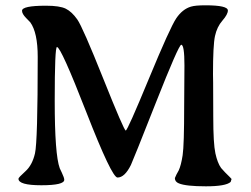

<svg xmlns="http://www.w3.org/2000/svg" viewBox="-20 -688 924 706"><path d="M646.5 -523.4Q637.2 -523.4 553 -310.1Q468.8 -96.7 461.4 -81.5Q438.5 -35.2 412.1 -35.2Q391.1 -35.2 297.6 -275.1Q204.1 -515.1 189.5 -515.1Q181.2 -515.1 181.2 -317.4Q181.2 -119.6 199.7 -69.3L207.5 -52.7Q216.3 -34.2 216.3 -26.9Q216.3 -6.8 132.1 -6.8Q47.9 -6.8 47.9 -30.8Q47.9 -35.2 73.2 -57.9Q98.6 -80.6 108.6 -123.8Q118.7 -167 118.7 -478.5Q118.7 -568.4 91.3 -606L75.7 -622.1Q61 -637.2 61 -648.4Q61 -667 148.9 -667Q199.7 -667 221.9 -656Q244.1 -645 264.2 -616.5Q284.2 -587.9 360.1 -397.9Q436 -208 442.4 -208Q448.7 -208 527.1 -397.7Q605.5 -587.4 628.2 -620.8Q650.9 -654.3 682.1 -663.6Q698.2 -668.5 734.9 -668.5Q817.9 -668.5 817.9 -649.4Q817.9 -635.3 797.9 -612.3Q777.8 -589.4 770.5 -555.4Q763.2 -521.5 763.2 -415.5L763.7 -384.8Q764.2 -354 764.2 -257.1Q764.2 -160.2 772 -124.3Q779.8 -88.4 793 -70.3L807.6 -54.2Q831.5 -30.8 831.5 -29.8L828.1 -19Q810.5 -2.9 737.1 -2.9Q663.6 -2.9 637.7 -13.7Q623 -19.5 623 -33.2L628.9 -46.4L637.2 -61.5Q646 -80.6 651.6 -117.4Q657.2 -154.3 657.2 -298.3L658.2 -447.3Q658.2 -523.4 646.5 -523.4Z"/></svg>

Font: Averia Serif
Style: Regular
Weight: 500
Version: Version 1.0